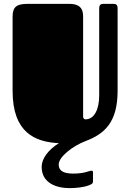

<svg xmlns="http://www.w3.org/2000/svg" viewBox="-20 -721 672 991"><path d="M587 -678C587 -700 575 -701 563 -701H512C495 -701 492 -689 492 -678V-228C492 -159 468 -105 421 -105C416 -105 409 -109 409 -119V-620C409 -651 414 -701 338 -701H120C58 -701 45 -678 45 -633V-252C45 -37 160 12 284 18C229 52 195 98 195 140C195 223 269 250 340 250C369 250 414 246 440 235C452 230 460 227 460 215V168C460 162 456 160 453 160C438 160 420 175 357 175C301 175 283 156 283 128C283 89 354 33 422 7C520 -30 587 -90 587 -252Z"/></svg>

Font: Fascinate
Style: Regular
Weight: 900
Designer: Astigmatic (AOETI)
Foundry: Astigmatic (AOETI)
Version: Version 1.000